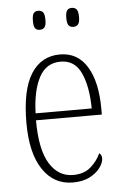

<svg xmlns="http://www.w3.org/2000/svg" viewBox="-53 -777 530 825"><g transform="rotate(-5 211.5 -364.0)"><path d="M228 10Q146 10 98.5 -61Q51 -132 51 -262Q51 -404 95 -473.5Q139 -543 220 -543Q296 -543 336.5 -477Q377 -411 377 -294V-270H93Q93 -144 130.5 -83Q168 -22 232 -22Q279 -22 308 -47.5Q337 -73 351 -105Q362 -99 362 -82Q362 -65 347 -43.5Q332 -22 302 -6Q272 10 228 10ZM336 -300Q335 -395 308 -453.5Q281 -512 220 -512Q158 -512 127.5 -455Q97 -398 94 -300ZM288 -656Q275 -656 268 -664.5Q261 -673 261 -696Q261 -721 268 -729.5Q275 -738 288 -738Q301 -738 308.5 -729.5Q316 -721 316 -696Q316 -673 308.5 -664.5Q301 -656 288 -656ZM143 -656Q130 -656 123.5 -664.5Q117 -673 117 -696Q117 -721 123.5 -729.5Q130 -738 143 -738Q157 -738 164 -729.5Q171 -721 171 -696Q171 -673 164 -664.5Q157 -656 143 -656Z"/></g></svg>

Font: Noto Serif Bengali Condensed ExtraLight
Style: Regular
Weight: 200
Width: 3
Designer: Juan Bruce, Universal Thirst, Indian Type Foundry and the Monotype Design Team.
Foundry: Monotype Imaging Inc.
Version: Version 2.003; ttfautohint (v1.8.4.7-5d5b)